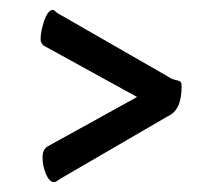

<svg xmlns="http://www.w3.org/2000/svg" viewBox="-20 -518 440 388"><path d="M319 -283 104 -158Q101 -156 98 -154Q95 -152 93 -151Q91 -150 89 -150Q80 -150 73 -166Q66 -182 66 -200Q66 -216 76 -222L257 -322L68 -426Q62 -432 62 -438Q62 -455 69.5 -476.5Q77 -498 87 -498Q89 -498 92 -495Q95 -492 97 -491L320 -363Q327 -358 334.5 -356.5Q342 -355 344.5 -353Q347 -351 347 -343Q347 -295 319 -283Z"/></svg>

Font: Grand Hotel
Style: Regular
Weight: 400
Designer: Brian J. Bonislawsky & Jim Lyles for Astigmatic (AOETI)
Foundry: Astigmatic (AOETI)
Version: Version 001.000